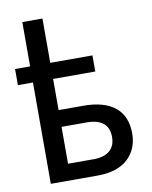

<svg xmlns="http://www.w3.org/2000/svg" viewBox="-84 -808 690 871"><g transform="rotate(-10 261.0 -372.5)"><path d="M171.9 -76.2H290Q337.9 -76.2 363.8 -98.1Q389.6 -120.1 389.6 -161.1Q389.6 -246.1 287.1 -246.1H171.9ZM9.8 -466.8V-541H79.1V-745.1H171.9V-541H366.2V-466.8H171.9V-323.2H286.1Q381.8 -323.2 432.1 -282.2Q482.4 -241.2 482.4 -161.1Q482.4 -88.9 434.1 -44.4Q385.7 0 294.9 0H79.1V-466.8Z"/></g></svg>

Font: Gothic A1 Medium
Style: Regular
Weight: 500
Designer: HanYang I&C Co.,Ltd.
Foundry: HanYang I&C Co.,Ltd.
Version: Version 2.50